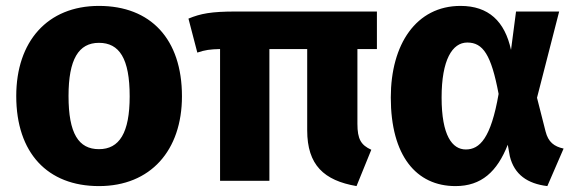

<svg xmlns="http://www.w3.org/2000/svg" viewBox="-20 -612 1953 650"><path d="M315 -592C140 -592 35 -471 35 -287C35 -94 141 18 315 18C490 18 596 -103 596 -286C596 -480 490 -592 315 -592ZM315 -467C384 -467 419 -414 419 -286C419 -162 384 -107 315 -107C246 -107 212 -160 212 -287C212 -411 246 -467 315 -467Z M1256 -446V-573H778C695 -573 659 -566 618 -549L648 -434C675 -443 690 -445 725 -446V0H892V-446H1020V-171C1020 -53 1077 -1 1187 18L1237 -105C1202 -121 1190 -141 1190 -193V-446Z M1539 -592C1389 -592 1303 -462 1303 -282C1303 -85 1389 18 1522 18C1610 18 1663 -31 1699 -122L1706 -83C1721 -21 1766 10 1833 18L1888 -109C1856 -116 1836 -131 1827 -167L1798 -281L1873 -573H1727L1710 -443C1689 -540 1634 -592 1539 -592ZM1562 -468C1615 -468 1643 -427 1668 -294C1642 -144 1604 -106 1557 -106C1511 -106 1475 -153 1475 -282C1475 -409 1511 -468 1562 -468Z"/></svg>

Font: Glow Sans SC Normal ExtraBold
Style: Regular
Weight: 800
Designer: Ryoko NISHIZUKA (kana, bopomofo & ideographs); Paul D. Hunt (Latin, Greek & Cyrillic); Sandoll Communications, Soo-young
Version: Version 0.93